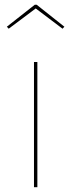

<svg xmlns="http://www.w3.org/2000/svg" viewBox="-20 -775 295 795"><path d="M16 -656.1 127.9 -740 239 -656.1 246.6 -664.4 131.9 -755.3H123.9L8.4 -664.4ZM134.7 -518.3H120.7V0H134.7Z"/></svg>

Font: Fira Sans Hair
Style: Regular
Weight: 100
Designer: bBox Type GmbH & Carrois Corporate GbR & Edenspiekermann AG
Foundry: bBox Type GmbH & Carrois Corporate GbR & Edenspiekermann AG
Version: Version 4.300;PS 004.300;hotconv 1.0.88;makeotf.lib2.5.64775